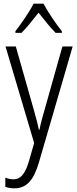

<svg xmlns="http://www.w3.org/2000/svg" viewBox="-20 -785 421 1046"><path d="M217 -765H163C141 -721 95 -655 64 -615V-606H97C126 -634 161 -679 190 -716C220 -678 253 -636 283 -606H317V-615C290 -648 241 -719 217 -765ZM10 -532 166 -6 138 92C116 166 91 192 52 192C37 192 22 188 9 183V233C25 238 40 241 58 241C124 241 163 198 192 100L376 -532H320L224 -191C212 -151 202 -114 195 -78H192C186 -108 178 -138 163 -191L66 -532Z"/></svg>

Font: Noto Sans Armenian Condensed Light
Style: Regular
Weight: 300
Width: 3
Designer: Monotype Design Team
Foundry: Monotype Imaging Inc.
Version: Version 2.008